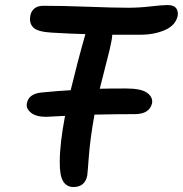

<svg xmlns="http://www.w3.org/2000/svg" viewBox="-20 -731 728 764"><path d="M272 13.2Q245.6 13.2 231.4 -9.3Q217.3 -31.7 217.8 -86.9Q217.8 -159.2 238.8 -270Q172.4 -266.1 164.1 -266.1Q123.5 -266.1 103.3 -282.5Q83 -298.8 86.9 -319.8Q93.8 -357.4 144 -362.8Q214.8 -369.6 261.2 -372.1Q289.1 -487.8 319.8 -595.2Q260.7 -596.7 187 -601.1Q130.9 -604 112.8 -621.3Q94.7 -638.7 101.1 -670.9Q104.5 -687 117.2 -697.5Q129.9 -708 152.8 -708Q228 -708 331.5 -704.1Q435.1 -700.2 490.2 -700.2Q534.2 -700.2 580.1 -705.6Q626 -710.9 647 -710.9Q670.9 -710.9 680.4 -699Q689.9 -687 687 -668Q679.2 -630.4 636.5 -611.6Q593.8 -592.8 539.1 -592.8H426.8Q425.8 -572.8 416 -532.2Q411.1 -514.2 377 -377.9Q412.1 -378.9 481.9 -378.9Q541.5 -378.9 565.4 -361.6Q589.4 -344.2 585 -319.8Q574.7 -276.9 516.1 -276.9Q443.8 -276.9 356 -274.9Q339.4 -184.1 333.7 -110.4Q328.1 -36.6 327.1 -32.2Q317.9 13.2 272 13.2Z"/></svg>

Font: Shantell Sans Normal
Style: Italic
Weight: 500
Italic angle: -11.31°
Designer: Stephen Nixon, Anya Danilova, Shantell Martin
Foundry: Arrow Type
Version: Version 1.006;[559af2be0]